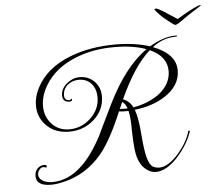

<svg xmlns="http://www.w3.org/2000/svg" viewBox="-54 -814 1037 906"><g transform="rotate(-5 464.5 -360.5)"><path d="M717 -753Q725 -753 753.5 -735Q782 -717 815 -695Q831 -705 853 -717.5Q875 -730 894.5 -739.5Q914 -749 923 -751Q930 -753 929 -750Q929 -749 917 -741Q905 -733 890.5 -724Q876 -715 867 -709Q845 -694 829 -682.5Q813 -671 806 -669Q802 -668 798 -669Q794 -671 781 -681Q768 -691 746 -709Q740 -715 731 -724Q722 -733 715.5 -741Q709 -749 709 -750Q711 -753 717 -753ZM152 32Q82 32 82 -15Q82 -36 94 -49Q108 -64 126 -64Q139 -64 139 -57Q139 -51 136 -51Q135 -51 129 -53Q126 -54 122 -54Q111 -54 103 -43Q95 -34 95 -21Q95 -1 117 11Q137 20 158 20Q235 20 299 -41Q324 -64 348.5 -98Q373 -132 397 -177Q397 -178 414.5 -214Q432 -250 466 -320Q550 -492 656 -566Q595 -589 504 -589Q452 -589 406 -580.5Q360 -572 319 -555Q222 -516 175 -438Q146 -389 146 -341Q146 -290 178 -256Q210 -221 261 -221Q318 -221 362 -262Q406 -304 406 -360Q406 -399 385 -424Q363 -450 324 -450Q295 -450 272 -432Q249 -412 249 -382Q249 -358 275 -358Q277 -358 278 -361Q281 -364 283 -364Q285 -363 285 -361Q285 -351 274 -351Q240 -351 240 -383Q240 -415 269 -439Q297 -462 329 -462Q372 -462 399 -434Q427 -406 427 -363Q427 -297 375 -252Q326 -210 259 -210Q196 -210 156 -247Q113 -287 113 -346Q113 -388 134 -428Q180 -519 296 -564Q391 -601 512 -601Q602 -601 674 -578Q742 -618 797 -618Q805 -618 805 -616Q805 -613 802 -613Q798 -613 790.5 -612.5Q783 -612 774 -611Q728 -605 687 -573Q794 -532 794 -454Q794 -381 719 -333Q659 -295 576 -286Q587 -256 593 -206Q596 -179 598 -152Q600 -125 604 -98Q615 -19 643 -9Q656 -4 667 -4Q711 -4 762 -63Q806 -116 819 -165L821 -166L826 -164V-162Q807 -105 759 -49Q702 15 650 15Q628 15 609 1Q574 -22 562 -79Q559 -96 557 -122Q555 -148 554 -185Q554 -254 546 -283H526Q519 -283 512.5 -283.5Q506 -284 501 -285Q447 -155 395 -91Q320 -1 211 24Q177 32 152 32ZM571 -298Q640 -310 691 -346Q751 -391 751 -455Q751 -524 671 -560Q633 -527 596.5 -472Q560 -417 525 -340Q556 -328 571 -298ZM527 -295H534L543 -296Q534 -319 520 -328Q517 -323 514 -315Q511 -307 506 -296Q511 -296 516.5 -295.5Q522 -295 527 -295Z"/></g></svg>

Font: Imperial Script
Style: Regular
Weight: 400
Designer: Robert E. Leuschke
Foundry: Robert E. Leuschke
Version: Version 1.010; ttfautohint (v1.8.3)